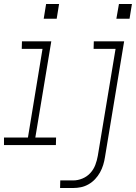

<svg xmlns="http://www.w3.org/2000/svg" viewBox="-61 -727 681 962"><path d="M522 -633 535 -707H600L588 -633ZM158 -633 170 -707H235L223 -633ZM240 215 241 177H306Q329 177 352 167.5Q375 158 391.5 140Q408 122 416.5 99.5Q425 77 429 54L518 -482H408L409 -520H561L465 60Q462 80 456 99.5Q450 119 440 137Q430 155 415.5 170.5Q401 186 382.5 196.5Q364 207 344.5 211Q325 215 305 215ZM-41 0V-38H79L152 -482H48L49 -520H196L116 -38H220L219 0Z"/></svg>

Font: Iosevka SS04 XLt Ex
Style: Italic
Weight: 200
Width: 7
Italic angle: -9°
Monospace: yes
Designer: Belleve Invis
Foundry: Belleve Invis
Version: Version 19.0.0; ttfautohint (v1.8.4)